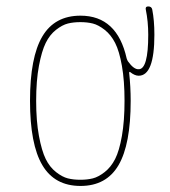

<svg xmlns="http://www.w3.org/2000/svg" viewBox="-20 -580 540 609"><path d="M274.4 -505.4Q256.8 -509.8 234.9 -509.8Q212.9 -509.8 195.3 -505.4Q177.7 -501 157.7 -485.4Q137.7 -469.7 125 -443.8Q112.3 -418 103.5 -371.1Q94.7 -324.2 94.7 -260.3Q94.7 -196.3 103.5 -148.9Q112.3 -101.6 125 -75.7Q137.7 -49.8 157.7 -34.2Q177.7 -18.6 195.3 -14.2Q212.9 -9.8 234.9 -9.8Q256.8 -9.8 274.4 -14.2Q292 -18.6 312 -34.2Q332 -49.8 345.2 -75.7Q358.4 -101.6 366.7 -148.9Q375 -196.3 375 -260.3Q375 -324.2 366.7 -371.1Q358.4 -418 345.2 -443.8Q332 -469.7 312 -485.4Q292 -501 274.4 -505.4ZM235.4 -530.3Q351.6 -530.3 381.8 -394.5Q383.8 -388.7 385.7 -385.7Q404.3 -359.4 419.9 -360.4Q450.2 -360.4 450.2 -469.7Q450.2 -511.7 442.4 -549.8Q440.4 -559.6 450.2 -559.6Q460.9 -559.6 462.9 -549.8Q469.7 -515.6 469.7 -469.7Q469.7 -339.8 419.9 -339.8Q407.2 -339.8 392.6 -351.6Q391.6 -352.5 390.6 -351.6Q389.6 -350.6 389.6 -349.6Q394.5 -304.7 394.5 -259.8Q394.5 -122.1 356 -56.2Q317.4 9.8 235.4 9.8Q153.3 9.8 114.3 -56.2Q75.2 -122.1 75.2 -260.3Q75.2 -398.4 114.3 -464.4Q153.3 -530.3 235.4 -530.3Z"/></svg>

Font: Rounded-X Mgen+ 2m thin
Style: Regular
Weight: 100
Designer: [Source Han Sans]
Ryoko NISHIZUKA  (kana & ideographs); Paul D. Hunt (Latin, Greek & Cyrillic); Wenlong ZHANG  (bopomofo
Version: Version 1.059.20150602